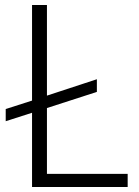

<svg xmlns="http://www.w3.org/2000/svg" viewBox="-20 -753 559 773"><path d="M494 -53V0H109V-299L3 -265V-314L109 -348V-733H169V-368L370 -434V-383L169 -318V-53Z"/></svg>

Font: IBM Plex Sans JP Light
Style: Regular
Weight: 300
Designer: Mike Abbink; Paul van der Laan; Pieter van Rosmalen; Wujin Sim; Yejin Wi; Jinhee Kim; Boomi Park; Yona Kim; Kichan Ma
Foundry: Sandoll Inc.
Version: Version 1.002